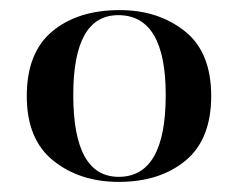

<svg xmlns="http://www.w3.org/2000/svg" viewBox="-20 -740 472 380"><path d="M215 -380Q296 -380 347 -422Q398 -464 398 -550Q398 -637 345.5 -678.5Q293 -720 217 -720Q134 -720 83.5 -678Q33 -636 33 -550Q33 -464 85.5 -422Q138 -380 215 -380ZM215 -390Q125 -390 125 -552Q125 -710 214 -710Q308 -710 308 -552Q308 -390 215 -390Z"/></svg>

Font: Noto Serif Display Semi
Style: Regular
Weight: 600
Designer: Monotype Design Team
Foundry: Monotype Imaging Inc.
Version: Version 1.900